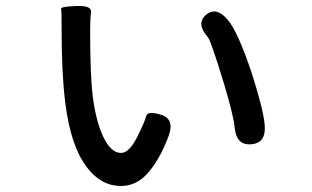

<svg xmlns="http://www.w3.org/2000/svg" viewBox="-20 -586 1040 639"><path d="M383 33Q317 33 271 -27Q215 -98 197 -246Q185 -341 185 -494Q185 -550 183.5 -557Q182 -564 234 -566Q286 -568 283 -545.5Q280 -523 280 -484Q280 -333 289 -263Q300 -179 325 -128Q350 -77 383 -77Q411 -77 439 -135Q462 -181 466.5 -199.5Q471 -218 516 -204Q562 -190 541 -133Q514 -60 475 -13.5Q436 33 383 33ZM817 -106Q767 -101 761 -161Q758 -199 725 -309Q682 -450 672 -462Q632 -507 665 -536Q699 -566 738 -520Q772 -480 818 -342Q856 -224 861 -170Q866 -110 817 -106Z"/></svg>

Font: Resource Han Rounded KR Medium
Style: Regular
Weight: 500
Designer: Cyano Hao (round all glyphs); Ryoko NISHIZUKA 西塚涼子 (kana, bopomofo & ideographs); Paul D. Hunt (Latin, Greek & Cyrillic)
Foundry: Cyano Hao
Version: 0.990